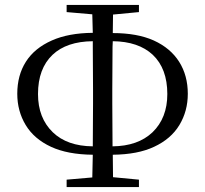

<svg xmlns="http://www.w3.org/2000/svg" viewBox="-20 -758 832 778"><path d="M50 -378Q50 -453 85 -508Q120 -563 190 -594Q257 -624 356 -625Q355 -662 354 -700L250 -709V-738H543V-709L438 -699Q437 -662 437 -624Q536 -624 603 -594Q671 -563 706 -507.5Q741 -452 741 -378Q741 -308 707 -251.5Q673 -195 604 -163Q538 -132 437 -131Q437 -85 438 -40L543 -30V0H250V-30L354 -39Q355 -85 356 -131Q254 -132 187 -163Q118 -195 84 -251.5Q50 -308 50 -378ZM356 -165Q356 -167 356 -169Q357 -255 357 -339V-394Q357 -481 356 -567Q356 -579 356 -591Q250 -590 193 -536Q134 -480 134 -377Q134 -280 194 -222Q252 -166 356 -165ZM437 -591Q436 -580 436 -568Q435 -483 435 -396V-340Q435 -256 436 -170Q436 -167 436 -165Q539 -166 598 -222Q658 -280 658 -377Q658 -480 599 -536Q541 -590 437 -591Z"/></svg>

Font: Early Summer Mincho
Style: Regular
Weight: 400
Designer: GuiWonder
Version: Version 1.002